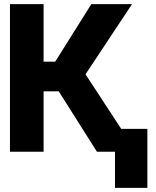

<svg xmlns="http://www.w3.org/2000/svg" viewBox="-20 -731 751 925"><path d="M28 0H190V-291H263L447 0H534V174H690V-110H564L392 -373L616 -711H420L246 -434H190V-711H28Z"/></svg>

Font: Asimov Pro
Style: Blk
Weight: 900
Designer: Google
Version: Version 2.000980; 2014